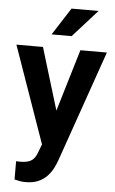

<svg xmlns="http://www.w3.org/2000/svg" viewBox="-63 -792 625 1046"><g transform="rotate(5 250.0 -268.5)"><path d="M212 -59.1 352.8 -528.3H497.6L285.4 79.8Q278.3 99.6 266.8 122.6Q255.3 145.6 236.1 166.4Q217 187.2 188.2 200.3Q159.5 213.4 118.1 213.4Q99.4 213.4 86.2 210.9Q72.9 208.4 56.7 204.4L56.5 104.5Q61.9 104.7 68.1 105Q74.3 105.3 79.2 105.3Q121.5 105.3 141.7 90.7Q161.9 76.2 172.9 43.2ZM148 -528.3 265.3 -142.5 285.5 0.2 193.4 13.5 2.8 -528.3ZM188.9 -600.6 284.8 -750H432.6L298.5 -600.6Z"/></g></svg>

Font: Vazirmatn
Style: Regular
Weight: 400
Designer: Saber Rastikerdar
Foundry: Saber Rastikerdar
Version: Version 33.003;September 2, 2022;FontCreator 14.0.0.2862 64-